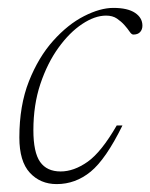

<svg xmlns="http://www.w3.org/2000/svg" viewBox="-20 -456 380 486"><path d="M248.5 -416.5Q220 -416.5 188 -395.2Q156 -374 128 -335.2Q100 -296.5 82.2 -243.5Q64.5 -190.5 64.5 -126.5Q64.5 -70.5 81.5 -46.2Q98.5 -22 133.5 -22Q167 -22 201.8 -46.5Q236.5 -71 275.5 -138.5H290Q248 -53 209.5 -21.5Q171 10 123.5 10Q82 10 55.5 -18.8Q29 -47.5 29 -108Q29 -189 53.2 -250.2Q77.5 -311.5 114.8 -353Q152 -394.5 192.8 -415.2Q233.5 -436 267 -436Q303 -436 321.8 -423.5Q340.5 -411 340.5 -391Q340.5 -381.5 334.8 -375Q329 -368.5 317.5 -368.5Q313 -368.5 308 -376Q303 -383.5 295 -392.5Q287 -401.5 276 -409Q265 -416.5 248.5 -416.5Z"/></svg>

Font: Newsreader 16pt ExtraLight
Style: Italic
Weight: 275
Italic angle: -17°
Designer: Hugues Gentile
Foundry: Production Type
Version: Version 1.003; ttfautohint (v1.8.3)